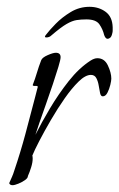

<svg xmlns="http://www.w3.org/2000/svg" viewBox="-20 -526 351 564"><path d="M243 -506Q270 -506 290 -491.5Q310 -477 311 -446Q311 -441 311 -436.5Q311 -432 310 -429Q308 -419 304 -415.5Q300 -412 296 -412Q290 -412 286 -423Q282 -440 272 -454.5Q262 -469 234 -469Q218 -469 205 -467Q192 -465 175.5 -455.5Q159 -446 131 -422Q125 -416 116 -416Q108 -416 116 -425Q125 -437 143.5 -456Q162 -475 187.5 -490.5Q213 -506 243 -506ZM17 18Q9 18 7 12Q11 3 15 -6Q19 -15 22 -25Q40 -78 54.5 -132Q69 -186 83 -240L91 -271Q91 -274 84 -273.5Q77 -273 76 -276Q83 -294 88.5 -312.5Q94 -331 101 -349Q104 -357 120 -364Q136 -371 144 -371Q158 -371 158 -358Q158 -351 151.5 -329.5Q145 -308 135.5 -279.5Q126 -251 115.5 -221.5Q105 -192 96.5 -167.5Q88 -143 84 -130Q102 -166 127 -208Q152 -250 182 -288Q212 -326 246 -348Q257 -355 266 -355Q287 -355 297 -333.5Q307 -312 307 -295Q307 -289 304 -276.5Q301 -264 295.5 -253.5Q290 -243 282 -243Q276 -243 274 -252.5Q272 -262 270 -274.5Q268 -287 263 -296.5Q258 -306 247 -306Q231 -306 211 -286.5Q191 -267 170 -237Q149 -207 129.5 -173.5Q110 -140 95.5 -112Q81 -84 75 -69Q76 -66 76 -60Q76 -49 71.5 -34.5Q67 -20 62 -9Q62 -3 53.5 3Q45 9 34 13.5Q23 18 17 18Z"/></svg>

Font: Moon Dance
Style: Regular
Weight: 400
Designer: Robert E. Leuschke
Foundry: Robert E. Leuschke
Version: Version 1.010; ttfautohint (v1.8.3)